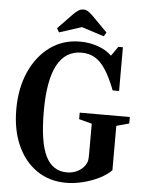

<svg xmlns="http://www.w3.org/2000/svg" viewBox="-62 -999 801 1059"><g transform="rotate(5 338.5 -470.0)"><path d="M343.5 10.5Q251 10.5 181.8 -37Q112.5 -84.5 74 -170Q35.5 -255.5 35.5 -369Q35.5 -487.5 76.2 -578.2Q117 -669 188.5 -720.5Q260 -772 353 -772Q406 -772 452.5 -755.8Q499 -739.5 528 -711H531L566 -761.5H591.5V-519.5H556Q528.5 -590.5 501 -632.5Q473.5 -674.5 441.5 -693.2Q409.5 -712 367.5 -712Q187.5 -712 187.5 -373Q187.5 -202.5 225.5 -124.8Q263.5 -47 343.5 -47Q378 -47 406 -62.5Q434 -78 448 -104Q453.5 -114 455.2 -125Q457 -136 457 -159V-326.5L385.5 -345.5V-381.5H663V-345.5L593 -326.5V-80.5Q568 -55 526.8 -34.2Q485.5 -13.5 437.5 -1.5Q389.5 10.5 343.5 10.5ZM233 -812.5 220.5 -834.5 300.5 -917.5Q316.5 -933.5 329.2 -941.8Q342 -950 357.5 -950Q371 -950 383.5 -941.8Q396 -933.5 412 -917.5L494 -834.5L481 -812.5L357 -852.5Z"/></g></svg>

Font: Libre Caslon Condensed
Style: Bold
Weight: 700
Designer: Pablo Impallari, Rodrigo Fuenzalida, Katja Schimmel, Ertekin Erdin
Foundry: Pablo Impallari, Rodrigo Fuenzalida
Version: Version 2.000; ttfautohint (v1.8.4.7-5d5b);gftools[0.9.33]